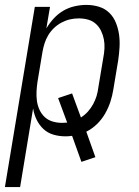

<svg xmlns="http://www.w3.org/2000/svg" viewBox="-46 -548 566 783"><path d="M-26 215 96 -520H158L143 -432Q156 -454 173.5 -473Q191 -492 212.5 -504.5Q234 -517 258.5 -522.5Q283 -528 306 -528Q333 -528 357.5 -520.5Q382 -513 399.5 -496Q417 -479 426.5 -455.5Q436 -432 439.5 -407Q443 -382 441.5 -355.5Q440 -329 436 -302L416 -182Q412 -157 404 -132.5Q396 -108 382.5 -84.5Q369 -61 349.5 -42Q330 -23 306 -11L343 93L286 112L248 6Q241 7 234.5 7.5Q228 8 221 8Q195 8 171.5 1Q148 -6 131 -22Q114 -38 103.5 -59.5Q93 -81 89 -106L36 215ZM207 -47Q212 -47 217.5 -47.5Q223 -48 228 -48L191 -148L248 -167L284 -69Q300 -79 312.5 -93Q325 -107 334 -123.5Q343 -140 348 -157Q353 -174 355 -191L375 -311Q379 -331 380 -350.5Q381 -370 377.5 -388Q374 -406 366 -422.5Q358 -439 344.5 -451Q331 -463 313 -468Q295 -473 275 -473Q257 -473 239.5 -469Q222 -465 205 -456Q188 -447 174 -433.5Q160 -420 150.5 -404Q141 -388 135.5 -370.5Q130 -353 127 -335L107 -215Q104 -195 103 -175.5Q102 -156 104.5 -137Q107 -118 115 -100.5Q123 -83 136.5 -70.5Q150 -58 168.5 -52.5Q187 -47 207 -47Z"/></svg>

Font: Iosevka Curly Light
Style: Italic
Weight: 300
Italic angle: -9°
Monospace: yes
Designer: Belleve Invis
Foundry: Belleve Invis
Version: Version 22.1.2; ttfautohint (v1.8.4)